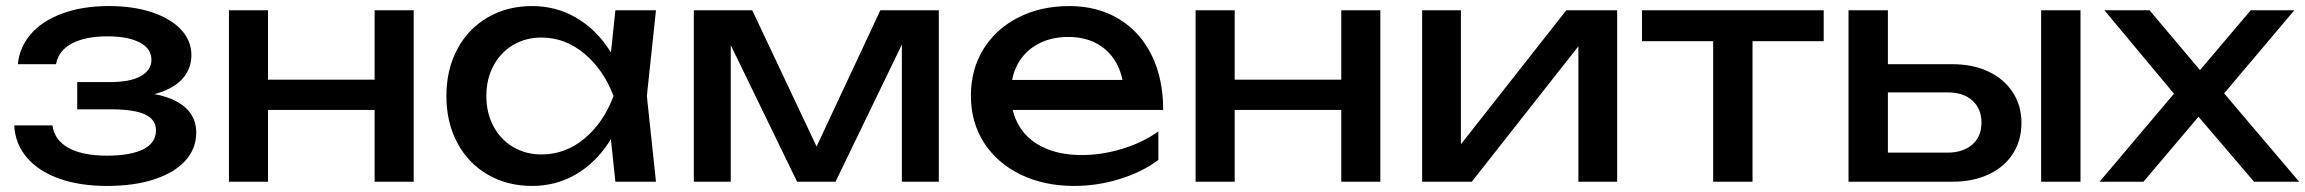

<svg xmlns="http://www.w3.org/2000/svg" viewBox="-20 -600 7612 634"><path d="M27 -186H153Q160 -137 206.5 -111.5Q253 -86 333 -86Q411 -86 453 -107Q495 -128 495 -170Q495 -205 459 -222Q423 -239 347 -239H235V-329H344Q411 -329 445.5 -349Q480 -369 480 -402Q480 -440 441 -460Q402 -480 335 -480Q262 -480 217.5 -456.5Q173 -433 165 -388H39Q44 -443 81 -486.5Q118 -530 184.5 -555Q251 -580 340 -580Q421 -580 483 -559Q545 -538 578.5 -501.5Q612 -465 612 -418Q612 -378 588 -346.5Q564 -315 513.5 -296.5Q463 -278 388 -278V-295Q502 -299 565 -264Q628 -229 628 -162Q628 -110 593 -70.5Q558 -31 491.5 -8.5Q425 14 333 14Q244 14 176 -10Q108 -34 69 -79.5Q30 -125 27 -186Z M865 -566V0H736V-566ZM1346 -566V0H1217V-566ZM1271 -337V-237H809V-337Z M1990 -210 2016 -283 1990 -355 2012 -566H2146L2116 -283L2146 0H2012ZM1737 14Q1655 14 1590.5 -23.5Q1526 -61 1490 -128.5Q1454 -196 1454 -283Q1454 -370 1490 -437.5Q1526 -505 1590.5 -542.5Q1655 -580 1737 -580Q1815 -580 1880 -543Q1945 -506 1989.5 -439Q2034 -372 2052 -283Q2033 -194 1988.5 -127Q1944 -60 1879.5 -23Q1815 14 1737 14ZM1768 -90Q1847 -90 1910 -142.5Q1973 -195 2006 -283Q1973 -370 1909.5 -423Q1846 -476 1768 -476Q1716 -476 1674.5 -451.5Q1633 -427 1609.5 -383Q1586 -339 1586 -283Q1586 -227 1609.5 -183Q1633 -139 1674.5 -114.5Q1716 -90 1768 -90Z M2271 -566H2464L2702 -62H2651L2887 -566H3080V0H2958V-523H2992L2739 0H2612L2359 -521L2393 -522V0H2271Z M3186 -284Q3186 -371 3227.5 -438Q3269 -505 3343 -542.5Q3417 -580 3511 -580Q3604 -580 3674.5 -537.5Q3745 -495 3783 -417.5Q3821 -340 3821 -237H3288V-336H3756L3691 -299Q3688 -355 3664.5 -395Q3641 -435 3601 -456.5Q3561 -478 3508 -478Q3451 -478 3408 -455Q3365 -432 3341.5 -390Q3318 -348 3318 -292Q3318 -229 3346 -183Q3374 -137 3427 -112.5Q3480 -88 3552 -88Q3618 -88 3685.5 -108.5Q3753 -129 3805 -166V-72Q3752 -32 3678 -9Q3604 14 3527 14Q3428 14 3350.5 -23.5Q3273 -61 3229.5 -128.5Q3186 -196 3186 -284Z M4057 -566V0H3928V-566ZM4538 -566V0H4409V-566ZM4463 -337V-237H4001V-337Z M4676 -566H4804V-65L4765 -74L5152 -566H5320V0H5192V-508L5232 -498L4840 0H4676Z M5767 -521V0H5637V-521ZM6002 -566V-464H5402V-566Z M6850 -566V0H6720V-566ZM6084 -566H6214V-36L6168 -96H6410Q6462 -96 6492.5 -122.5Q6523 -149 6523 -195Q6523 -241 6493 -268Q6463 -295 6410 -295H6172V-388H6427Q6495 -388 6546.5 -363.5Q6598 -339 6626.5 -295Q6655 -251 6655 -194Q6655 -136 6626.5 -92Q6598 -48 6546.5 -24Q6495 0 6428 0H6084Z M7186 -323 7185 -259 6929 -566H7078L7272 -336H7217L7412 -566H7556L7295 -257L7290 -332L7572 0H7423L7211 -248H7268L7058 0H6913Z"/></svg>

Font: Unbounded Variable
Style: Regular
Weight: 400
Designer: Luke Prowse, Jean-Baptiste Morizot, Fátima Lázaro, Florian Runge
Foundry: NaN
Version: Version 1.600;FEAKit 1.0